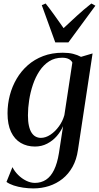

<svg xmlns="http://www.w3.org/2000/svg" viewBox="-20 -826 564 1096"><path d="M425 30Q417 85.5 394 126.5Q371 167.5 336.8 194.8Q302.5 222 260 235.8Q217.5 249.5 170.5 249.5Q141.5 249.5 112.5 245.2Q83.5 241 58.5 232.8Q33.5 224.5 17 212.5L51 128Q63 152 83.5 172.5Q104 193 129.2 205.5Q154.5 218 179 218Q215 218 242.5 200Q270 182 288.5 144.2Q307 106.5 316.5 47.5L340 -106Q327.5 -76 304.2 -49.2Q281 -22.5 249.2 -6Q217.5 10.5 179.5 10.5Q134 10.5 98.5 -10.2Q63 -31 43 -73.2Q23 -115.5 23 -179.5Q23 -231.5 36 -281.8Q49 -332 74.8 -376Q100.5 -420 138.5 -453.5Q176.5 -487 226.5 -506Q276.5 -525 338 -525Q372 -525 397 -518.8Q422 -512.5 442.5 -501.5L508.5 -521ZM393 -469Q387 -481.5 372.5 -489Q358 -496.5 335 -496.5Q292.5 -496.5 260.5 -476Q228.5 -455.5 205.5 -420.8Q182.5 -386 168 -343Q153.5 -300 146.5 -254.8Q139.5 -209.5 139.5 -168Q139.5 -133 145 -108.2Q150.5 -83.5 160.5 -68.2Q170.5 -53 184 -46Q197.5 -39 213.5 -39Q240.5 -39 267.8 -57Q295 -75 316.5 -104.8Q338 -134.5 347.5 -169ZM295.5 -584 218.5 -796.5 240.5 -806Q264.5 -776 290.2 -740Q316 -704 343 -665.5Q380 -700 418.2 -735.2Q456.5 -770.5 501.5 -806L524.5 -793.5L370.5 -584Z"/></svg>

Font: Merriweather 120pt Medium
Style: Italic
Weight: 500
Italic angle: -7.8°
Version: Version 2.101